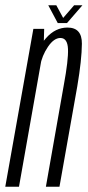

<svg xmlns="http://www.w3.org/2000/svg" viewBox="-50 -708 332 728"><path d="M-30 0H22L115.5 -528.5L117.5 -598.5H76.5ZM124 0H175.5L243 -380.5Q260 -481 260.5 -542.2Q261 -603.5 206 -603.5Q160 -603.5 124.8 -563.8Q89.5 -524 80.5 -473.5L102 -457Q109 -497 131.8 -530.5Q154.5 -564 179 -564Q206 -564 207.8 -522.2Q209.5 -480.5 192 -386ZM169 -620.5H204L262.5 -688H231L189.5 -640L163.5 -688H133Z"/></svg>

Font: Anybody ExtraCondensed Light
Style: Italic
Weight: 300
Width: 2
Italic angle: -10°
Version: Version 1.113;gftools[0.9.25]